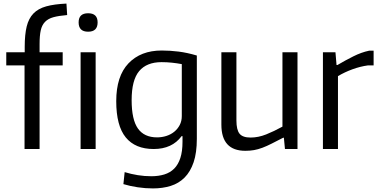

<svg xmlns="http://www.w3.org/2000/svg" viewBox="-20 -832 2118 1072"><path d="M472 -655Q419 -655 419 -707Q419 -758 472 -758Q525 -758 525 -707Q525 -655 472 -655ZM430 -540H514V0H430ZM117 -467H15V-540H118V-571Q118 -639 129 -684Q140 -729 166.5 -756.5Q193 -784 238 -796.5Q283 -809 351 -812L355 -748Q308 -744 278.5 -736Q249 -728 231.5 -710Q214 -692 207.5 -662.5Q201 -633 201 -586V-540H330V-467H201V0H117Z M834 220Q791 220 748 213.5Q705 207 669 196L676 129Q712 140 749.5 146Q787 152 825 152Q865 152 897.5 142Q930 132 952.5 109.5Q975 87 987 50Q999 13 999 -41V-72H994Q941 0 838 0Q735 0 682 -65Q629 -130 629 -267Q629 -407 697.5 -478.5Q766 -550 883 -550Q929 -550 977 -544Q1025 -538 1079 -522V-57Q1079 21 1061 74Q1043 127 1010.5 159.5Q978 192 933 206Q888 220 834 220ZM857 -65Q884 -65 909 -73Q934 -81 953 -96.5Q972 -112 983.5 -134Q995 -156 995 -184V-474Q968 -479 940 -482Q912 -485 882 -485Q799 -485 757 -435Q715 -385 715 -273Q715 -164 750 -114.5Q785 -65 857 -65Z M1350 10Q1216 10 1216 -136V-540H1300V-160Q1300 -107 1317.5 -85.5Q1335 -64 1379 -64Q1422 -64 1466 -81.5Q1510 -99 1557 -125V-540H1641V0H1571L1565 -63H1561Q1524 -44 1496.5 -30Q1469 -16 1445 -7Q1421 2 1398.5 6Q1376 10 1350 10Z M1783 -540H1853L1859 -469H1864Q1908 -495 1953 -517.5Q1998 -540 2041 -549H2066V-467H2035Q1991 -461 1947.5 -445Q1904 -429 1867 -407V0H1783Z"/></svg>

Font: Encode Sans Narrow
Style: Regular
Weight: 400
Designer: Pablo Impallari, Andres Torresi
Foundry: Pablo Impallari, Andres Torresi
Version: Version 1.000; ttfautohint (v1.00) -l 8 -r 50 -G 200 -x 14 -